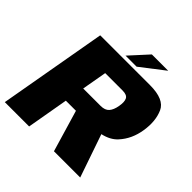

<svg xmlns="http://www.w3.org/2000/svg" viewBox="-222 -970 1130 1130"><g transform="rotate(45 343.0 -405.0)"><path d="M-11 0H191.5L237 -260H321L398 0H616.5L524 -268.5Q584.5 -282 617.5 -318.5Q671 -376.5 684 -463Q697.5 -548 669.5 -611.5Q641.5 -675 522.5 -675H108ZM258.5 -383 286 -538.5H431Q467.5 -538.5 477.5 -518.8Q487.5 -499 480.5 -460Q474 -422 456.8 -402.5Q439.5 -383 403.5 -383ZM298 -696H390L538.5 -810.5H402.5Z"/></g></svg>

Font: Anybody Thin ExtraBold
Style: Italic
Weight: 800
Italic angle: -10°
Version: Version 1.113;gftools[0.9.25]